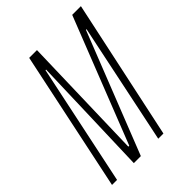

<svg xmlns="http://www.w3.org/2000/svg" viewBox="-200 -789 890 890"><g transform="rotate(-45 245.0 -344.0)"><path d="M6 0 151 -688H202L185 -72H191L433 -688H490L343 0H309L433 -594H429L195 0H149L168 -594H164L39 0Z"/></g></svg>

Font: Saira UltraCondensed Thin
Style: Italic
Weight: 250
Width: 1
Italic angle: -12°
Designer: Hector Gatti with collaboration of the Omnibus-Type team
Foundry: Omnibus-Type
Version: Version 1.101